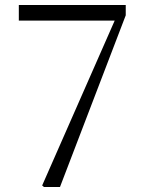

<svg xmlns="http://www.w3.org/2000/svg" viewBox="-20 -745 580 765"><path d="M155 0H219L481 -684V-725H55V-663H437L148 -6Z"/></svg>

Font: Noto Serif CJK SC Light
Style: Regular
Weight: 300
Designer: Ryoko NISHIZUKA 西塚涼子 (kana & ideographs); Frank Grießhammer (Latin, Greek & Cyrillic); Wenlong ZHANG 张文龙 (bopomofo); San
Foundry: Adobe
Version: Version 2.001;hotconv 1.1.0;makeotfexe 2.6.0